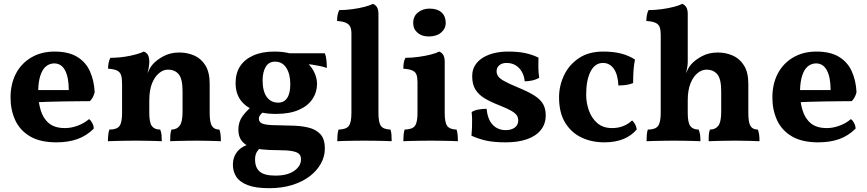

<svg xmlns="http://www.w3.org/2000/svg" viewBox="-20 -737 4543 1006"><path d="M180.2 -265.1H340.3Q340.3 -332 320.8 -368.4Q301.3 -404.8 264.2 -404.8Q240.2 -404.8 221.2 -389.4Q202.1 -374 191.4 -340.8Q181.6 -311 180.2 -265.1ZM183.6 -201.7Q187 -179.7 193.4 -159.2Q206.1 -116.2 236.6 -91.1Q267.1 -65.9 320.3 -65.9Q354 -65.9 388.2 -78.9Q422.4 -91.8 446.3 -112.8Q455.1 -107.9 463.1 -93Q471.2 -78.1 471.2 -63Q434.1 -25.9 386.2 -8.5Q338.4 8.8 275.4 8.8Q190.9 8.8 137.9 -22.2Q85 -53.2 60.1 -106.7Q35.2 -160.2 35.2 -226.1Q35.2 -296.9 63.2 -350.8Q91.3 -404.8 143.8 -435.8Q196.3 -466.8 266.1 -466.8Q338.4 -466.8 383.8 -439.5Q429.2 -412.1 451.2 -363.5Q473.1 -314.9 476.1 -253.9Q469.2 -225.1 451.2 -207Q426.3 -207 390.1 -206.5Q354 -206.1 312.5 -205.6Q271 -205.1 228.5 -203.6Q205.6 -202.6 183.6 -201.7Z M762.2 -413.1Q762.2 -400.9 759.8 -385.5Q757.3 -370.1 752.4 -353Q758.3 -365.2 764.4 -377.2Q770.5 -389.2 780.3 -399.9Q800.3 -422.9 836.4 -442.4Q872.6 -461.9 919.4 -461.9Q961.4 -461.9 997.8 -446Q1034.2 -430.2 1056.4 -394Q1078.6 -357.9 1078.6 -298.8V-145Q1078.6 -95.2 1090.6 -76.7Q1102.5 -58.1 1129.4 -58.1Q1134.3 -45.9 1135.7 -31.5Q1137.2 -17.1 1137.2 2.9Q1115.2 2 1080.8 1Q1046.4 0 1013.2 0Q991.2 0 963.9 0.5Q936.5 1 911.4 1.5Q886.2 2 871.6 2.9Q871.6 -15.1 872.6 -30Q873.5 -44.9 878.4 -58.1Q906.2 -58.1 921.4 -78.1Q936.5 -98.1 936.5 -150.9V-259.8Q936.5 -323.2 916.5 -347.7Q896.5 -372.1 859.4 -372.1Q835.4 -372.1 813 -353.5Q790.5 -335 776.4 -299.6Q762.2 -264.2 762.2 -210.9V-145Q762.2 -94.2 775.9 -76.2Q789.6 -58.1 819.3 -58.1Q825.2 -43.9 826.4 -30Q827.6 -16.1 827.6 2.9Q813.5 2 789.6 1.5Q765.6 1 740 0.5Q714.4 0 690.4 0Q668.5 0 640.4 0.5Q612.3 1 586.4 1.5Q560.5 2 545.4 2.9Q545.4 -16.1 547.4 -32Q549.3 -47.9 553.2 -58.1Q592.3 -58.1 606 -76.7Q619.6 -95.2 619.6 -145V-295.9Q619.6 -325.2 615 -341.6Q610.4 -357.9 595 -366.5Q579.6 -375 546.4 -377Q546.4 -392.1 548.8 -406.5Q551.3 -420.9 558.6 -434.1Q611.3 -434.1 660.9 -444.6Q710.4 -455.1 733.4 -466.8Q747.6 -461.9 754.9 -449.5Q762.2 -437 762.2 -413.1Z M1337.4 43.9Q1328.1 54.2 1323.7 63Q1316.4 78.1 1316.4 98.1Q1316.4 141.1 1340.8 162.1Q1365.2 183.1 1423.3 183.1Q1486.3 183.1 1521.7 158Q1557.1 132.8 1557.1 98.1Q1557.1 80.1 1547.6 70.1Q1538.1 60.1 1511.7 54.9Q1485.4 49.8 1434.1 49.8Q1390.1 49.8 1353.5 45.9Q1345.2 44.9 1337.4 43.9ZM1438 -199.2Q1468.3 -199.2 1484.6 -223.6Q1501 -248 1501 -295.9Q1501 -349.1 1480 -381.6Q1459 -414.1 1421.4 -414.1Q1388.2 -414.1 1372.1 -386.5Q1356 -358.9 1356 -315.9Q1356 -258.8 1377.7 -229Q1399.4 -199.2 1438 -199.2ZM1355 -146.5Q1349.6 -141.6 1345.2 -136.7Q1336.4 -126 1336.4 -115.2Q1336.4 -97.2 1353.3 -90.1Q1370.1 -83 1405.3 -81.5Q1440.4 -80.1 1493.2 -79.1Q1552.2 -79.1 1594.2 -69.1Q1636.2 -59.1 1659.2 -33.4Q1682.1 -7.8 1682.1 41Q1682.1 83 1661.1 120.6Q1640.1 158.2 1602.1 187Q1564 215.8 1510.5 232.4Q1457 249 1391.1 249Q1319.3 249 1277.8 232.9Q1236.3 216.8 1218.3 189.5Q1200.2 162.1 1200.2 125Q1200.2 86.9 1222.2 58.6Q1240.2 35.6 1272 23.4Q1255.4 13.2 1244.6 -1.5Q1229 -22.9 1229 -58.1Q1229 -99.1 1251.5 -129.4Q1268.1 -151.9 1288.6 -170.4Q1258.8 -187 1240.2 -212.9Q1214.4 -249 1214.4 -301.8Q1214.4 -353 1237.8 -389.4Q1261.2 -425.8 1307.1 -446.3Q1353 -466.8 1417 -466.8Q1461.9 -466.8 1496.6 -458H1682.1Q1688 -442.9 1690.2 -422.9Q1692.4 -402.8 1692.4 -380.9Q1675.3 -387.2 1655.8 -391.1Q1636.2 -395 1617.7 -397.9Q1606.9 -399.4 1597.2 -400.4Q1617.7 -378.9 1628.4 -354.5Q1641.1 -325.2 1641.1 -297.9Q1641.1 -253.9 1617.2 -218Q1593.3 -182.1 1545.2 -161.1Q1497.1 -140.1 1425.3 -140.1Q1387.2 -140.1 1355 -146.5Z M1747.1 2.9Q1747.1 -15.1 1748.5 -30.5Q1750 -45.9 1753.9 -58.1Q1793.9 -59.1 1807.6 -77.1Q1821.3 -95.2 1821.3 -145V-561Q1821.3 -583 1815.2 -596.4Q1809.1 -609.9 1793 -617.4Q1776.9 -625 1746.1 -627Q1746.1 -642.1 1748.5 -656.5Q1751 -670.9 1757.3 -684.1Q1791 -684.1 1826.7 -689Q1862.3 -693.8 1891.1 -701.4Q1919.9 -709 1934.1 -716.8Q1947.3 -711.9 1955.1 -699.5Q1962.9 -687 1962.9 -664.1V-145Q1962.9 -95.2 1976.1 -77.1Q1989.3 -59.1 2025.9 -58.1Q2030.3 -45.9 2031.2 -29.5Q2032.2 -13.2 2032.2 2.9Q2018.1 2 1994.6 1.5Q1971.2 1 1944.1 0.5Q1917 0 1890.1 0Q1863.3 0 1835.2 0.5Q1807.1 1 1784.2 1.5Q1761.2 2 1747.1 2.9Z M2093.3 2.9Q2093.3 -15.1 2094.7 -30.5Q2096.2 -45.9 2100.1 -58.1Q2140.1 -59.1 2153.8 -77.1Q2167.5 -95.2 2167.5 -145V-306.2Q2167.5 -330.1 2162.4 -345Q2157.2 -359.9 2141.4 -367.4Q2125.5 -375 2093.3 -377Q2093.3 -392.1 2095.2 -406.5Q2097.2 -420.9 2104.5 -434.1Q2137.2 -434.1 2172.9 -439Q2208.5 -443.8 2237.8 -451.4Q2267.1 -459 2281.2 -466.8Q2294.4 -461.9 2302.2 -449.5Q2310.1 -437 2310.1 -414.1V-145Q2310.1 -95.2 2323.2 -77.1Q2336.4 -59.1 2372.1 -58.1Q2376.5 -45.9 2377.9 -29.5Q2379.4 -13.2 2379.4 2.9Q2364.3 2 2341.3 1.5Q2318.4 1 2291.3 0.5Q2264.2 0 2237.3 0Q2210.4 0 2182.4 0.5Q2154.3 1 2131.3 1.5Q2108.4 2 2093.3 2.9ZM2226.1 -545.9Q2190.4 -545.9 2167.7 -565.4Q2145 -585 2145 -616.2Q2145 -651.9 2170.2 -671.9Q2195.3 -691.9 2230.5 -691.9Q2271.5 -691.9 2293.5 -671.9Q2315.4 -651.9 2315.4 -617.2Q2315.4 -586.9 2291.3 -566.4Q2267.1 -545.9 2226.1 -545.9Z M2801.3 -435.1Q2800.3 -410.2 2800.8 -382.6Q2801.3 -355 2805.2 -329.1Q2791 -320.8 2771 -315.9Q2751 -311 2729 -311Q2727.1 -336.9 2715.6 -358.4Q2704.1 -379.9 2683.6 -393.6Q2663.1 -407.2 2633.3 -407.2Q2610.4 -407.2 2596.2 -395Q2582 -382.8 2582 -363.8Q2582 -350.1 2589.1 -338.6Q2596.2 -327.1 2619.6 -313.5Q2643.1 -299.8 2691.4 -279.8Q2748 -256.8 2780 -236.3Q2812 -215.8 2825.7 -191.4Q2839.4 -167 2839.4 -132.8Q2839.4 -87.9 2813.7 -55.9Q2788.1 -23.9 2741.2 -7.6Q2694.3 8.8 2630.4 8.8Q2568.4 8.8 2528.3 0Q2488.3 -8.8 2450.2 -25.9Q2452.1 -44.9 2453.1 -67.4Q2454.1 -89.8 2453.6 -111.8Q2453.1 -133.8 2451.2 -149.9Q2465.3 -159.2 2487.3 -163.1Q2509.3 -167 2529.3 -167Q2535.2 -110.8 2561.8 -83Q2588.4 -55.2 2629.4 -55.2Q2659.2 -55.2 2677.2 -68.6Q2695.3 -82 2695.3 -105Q2695.3 -121.1 2687.7 -132.6Q2680.2 -144 2659.7 -156Q2639.2 -168 2599.1 -184.1Q2552.2 -202.1 2520.3 -221.2Q2488.3 -240.2 2471.2 -267.6Q2454.1 -294.9 2454.1 -337.9Q2454.1 -371.1 2469.2 -395Q2484.4 -418.9 2510.7 -435.1Q2537.1 -451.2 2570.6 -459Q2604 -466.8 2641.1 -466.8Q2694.3 -466.8 2731.2 -459Q2768.1 -451.2 2801.3 -435.1Z M3316.4 -59.1Q3289.1 -25.9 3246.1 -8.5Q3203.1 8.8 3147 8.8Q3079.1 8.8 3025.6 -17.1Q2972.2 -43 2940.7 -95Q2909.2 -147 2909.2 -227.1Q2909.2 -287.1 2935.1 -342Q2960.9 -397 3012.5 -431.9Q3064 -466.8 3140.1 -466.8Q3194.3 -466.8 3234.9 -456.3Q3275.4 -445.8 3307.1 -424.8Q3301.3 -397 3299.3 -367.4Q3297.4 -337.9 3297.4 -301.8Q3281.2 -294.9 3260.3 -292Q3239.3 -289.1 3220.2 -289.1Q3217.3 -347.2 3195.8 -377.2Q3174.3 -407.2 3139.2 -407.2Q3097.2 -407.2 3074.2 -362.1Q3051.3 -316.9 3051.3 -241.2Q3051.3 -198.2 3065.7 -157.7Q3080.1 -117.2 3110.1 -91.6Q3140.1 -65.9 3187 -65.9Q3219.2 -65.9 3245.6 -76.4Q3272 -86.9 3292 -106Q3301.3 -98.1 3307.6 -86.2Q3314 -74.2 3316.4 -59.1Z M3441.9 -556.2Q3441.9 -580.1 3436.3 -595Q3430.7 -609.9 3414.8 -617.4Q3398.9 -625 3366.7 -627Q3366.7 -642.1 3369.1 -656.5Q3371.6 -670.9 3377.9 -684.1Q3411.6 -684.1 3447.3 -689Q3482.9 -693.8 3511.7 -701.4Q3540.5 -709 3554.7 -716.8Q3567.9 -711.9 3575.7 -699.5Q3583.5 -687 3583.5 -664.1V-413.1Q3583.5 -400.9 3581.1 -385.5Q3578.6 -370.1 3573.7 -353Q3579.6 -365.2 3585.7 -377.2Q3591.8 -389.2 3601.6 -399.9Q3621.6 -422.9 3657.7 -442.4Q3693.8 -461.9 3741.7 -461.9Q3782.7 -461.9 3819.1 -446Q3855.5 -430.2 3878.2 -394Q3900.9 -357.9 3900.9 -298.8V-145Q3900.9 -95.2 3912.4 -76.7Q3923.8 -58.1 3950.7 -58.1Q3955.6 -45.9 3957.5 -31.5Q3959.5 -17.1 3959.5 2.9Q3937.5 2 3902.6 1Q3867.7 0 3834.5 0Q3812.5 0 3785.2 0.5Q3757.8 1 3732.7 1.5Q3707.5 2 3692.9 2.9Q3692.9 -15.1 3693.8 -30Q3694.8 -44.9 3699.7 -58.1Q3728.5 -58.1 3743.7 -78.1Q3758.8 -98.1 3758.8 -150.9V-259.8Q3758.8 -323.2 3738.3 -347.7Q3717.8 -372.1 3681.6 -372.1Q3656.7 -372.1 3634.3 -353.5Q3611.8 -335 3597.7 -299.6Q3583.5 -264.2 3583.5 -210.9V-145Q3583.5 -94.2 3597.2 -76.2Q3610.8 -58.1 3640.6 -58.1Q3646.5 -43.9 3648.2 -30Q3649.9 -16.1 3649.9 2.9Q3634.8 2 3611.3 1.5Q3587.9 1 3561.8 0.5Q3535.6 0 3512.7 0Q3490.7 0 3462.2 0.5Q3433.6 1 3408.2 1.5Q3382.8 2 3367.7 2.9Q3367.7 -16.1 3369.1 -32Q3370.6 -47.9 3374.5 -58.1Q3413.6 -58.1 3427.7 -76.7Q3441.9 -95.2 3441.9 -145Z M4171.9 -265.1H4332Q4332 -332 4312.5 -368.4Q4293 -404.8 4255.9 -404.8Q4231.9 -404.8 4212.9 -389.4Q4193.8 -374 4183.1 -340.8Q4173.3 -311 4171.9 -265.1ZM4175.3 -201.7Q4178.7 -179.7 4185.1 -159.2Q4197.8 -116.2 4228.3 -91.1Q4258.8 -65.9 4312 -65.9Q4345.7 -65.9 4379.9 -78.9Q4414.1 -91.8 4438 -112.8Q4446.8 -107.9 4454.8 -93Q4462.9 -78.1 4462.9 -63Q4425.8 -25.9 4377.9 -8.5Q4330.1 8.8 4267.1 8.8Q4182.6 8.8 4129.6 -22.2Q4076.7 -53.2 4051.8 -106.7Q4026.9 -160.2 4026.9 -226.1Q4026.9 -296.9 4054.9 -350.8Q4083 -404.8 4135.5 -435.8Q4188 -466.8 4257.8 -466.8Q4330.1 -466.8 4375.5 -439.5Q4420.9 -412.1 4442.9 -363.5Q4464.8 -314.9 4467.8 -253.9Q4460.9 -225.1 4442.9 -207Q4418 -207 4381.8 -206.5Q4345.7 -206.1 4304.2 -205.6Q4262.7 -205.1 4220.2 -203.6Q4197.3 -202.6 4175.3 -201.7Z"/></svg>

Font: Ekush
Style: Regular
Weight: 400
Designer: Jayed Ahsan Saad & S M Khalid Hossain
Foundry: Codepotro
Version: Codepotro Ekush; Version 0.600